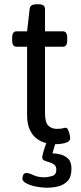

<svg xmlns="http://www.w3.org/2000/svg" viewBox="-20 -670 382 900"><path d="M161 -650Q191 -650 191 -628V-523H275Q295 -523 295 -493V-481Q295 -451 275 -451H191V-140Q191 -95 207 -80.5Q223 -66 245 -66Q267 -66 274 -68.5Q281 -71 288 -71Q295 -71 299.5 -61Q304 -51 306.5 -39.5Q309 -28 309 -24Q309 -10 296.5 -4Q284 2 267 4Q250 6 236 6Q217 6 195 0.5Q173 -5 153 -19.5Q133 -34 120 -61Q107 -88 107 -132V-451H57Q37 -451 37 -481V-493Q37 -523 57 -523H107L119 -628Q121 -650 151 -650ZM240 0 223 59 214 49H230Q241 49 261.5 53.5Q282 58 298.5 73Q315 88 315 121Q315 160 296.5 179Q278 198 251.5 204Q225 210 200 210Q178 210 151 205Q124 200 104.5 190Q85 180 85 167Q85 158 89 149.5Q93 141 104 141Q116 141 137 151Q158 161 187 161Q205 161 224.5 155Q244 149 244 126Q244 109 234 101.5Q224 94 211 90.5Q198 87 188 82.5Q178 78 178 68Q178 64 179 58.5Q180 53 184 39.5Q188 26 197 0Z"/></svg>

Font: Asap VF Beta
Style: Regular
Weight: 400
Designer: Pablo Cosgaya
Foundry: Pablo Cosgaya
Version: Version 1.007